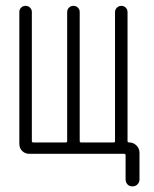

<svg xmlns="http://www.w3.org/2000/svg" viewBox="-20 -540 540 674"><path d="M83 0Q68.4 0 58.1 -9.8Q47.9 -19.5 47.9 -35.2V-498Q47.9 -506.8 54.2 -513.2Q60.5 -519.5 69.8 -519.5Q79.1 -519.5 85.4 -513.2Q91.8 -506.8 91.8 -498V-44.9Q91.8 -40 96.7 -40H210.9Q215.8 -40 215.8 -44.9V-498Q215.8 -506.8 222.2 -513.2Q228.5 -519.5 237.8 -519.5Q247.1 -519.5 253.4 -513.2Q259.8 -506.8 259.8 -498V-44.9Q259.8 -40 264.6 -40H378.9Q383.8 -40 383.8 -44.9V-498Q383.8 -506.8 390.6 -513.2Q397.5 -519.5 406.2 -519.5Q415 -519.5 421.4 -513.2Q427.7 -506.8 427.7 -498V-44.9Q427.7 -40 433.6 -40Q448.2 -40 459 -29.3Q469.7 -18.6 469.7 -3.9V89.8Q469.7 99.6 462.9 106.9Q456.1 114.3 444.8 114.3Q433.6 114.3 427.2 106.9Q420.9 99.6 420.9 89.8V4.9Q420.9 0 416 0Z"/></svg>

Font: Rounded-L Mgen+ 1mn light
Style: Regular
Weight: 200
Designer: [Source Han Sans]
Ryoko NISHIZUKA  (kana & ideographs); Paul D. Hunt (Latin, Greek & Cyrillic); Wenlong ZHANG  (bopomofo
Version: Version 1.059.20150602